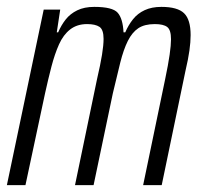

<svg xmlns="http://www.w3.org/2000/svg" viewBox="-23 -538 578 558"><path d="M-3 0 104 -510H152L142 -444H146Q155 -465 168 -481.5Q181 -498 201.5 -508Q222 -518 251 -518Q304 -518 319 -501Q334 -484 336 -444H341Q350 -465 363.5 -482Q377 -499 397.5 -508.5Q418 -518 446 -518Q493 -518 512 -499.5Q531 -481 531 -436Q531 -416 527.5 -391Q524 -366 516 -332L447 0H393L457 -308Q466 -351 470 -379Q474 -407 474 -424Q474 -451 463 -459.5Q452 -468 427 -468Q397 -468 379 -456Q361 -444 348.5 -419Q336 -394 326.5 -356Q317 -318 305 -267L249 0H195L259 -308Q269 -351 273.5 -379Q278 -407 278 -425Q278 -452 266 -460Q254 -468 230 -468Q201 -468 181 -452.5Q161 -437 148.5 -409Q136 -381 126.5 -344.5Q117 -308 108 -267L51 0Z"/></svg>

Font: Saira UltraCondensed
Style: Italic
Weight: 400
Width: 1
Italic angle: -12°
Designer: Hector Gatti with collaboration of the Omnibus-Type team
Foundry: Omnibus-Type
Version: Version 1.101